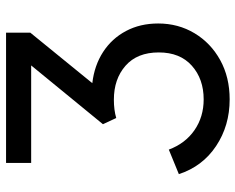

<svg xmlns="http://www.w3.org/2000/svg" viewBox="-94 -692 797 650"><g transform="rotate(-90 305.0 -366.5)"><path d="M294 12Q205 12 136 -34Q67 -80 41 -160L124 -194Q145 -138 190 -107Q235 -76 294 -76Q363 -76 408 -116Q453 -156 453 -228Q453 -301 408 -340.5Q363 -380 293 -380Q258 -380 231 -372L210 -417L409 -660H79V-745H520V-663L349 -453Q409 -446 454.5 -416.5Q500 -387 525.5 -339Q551 -291 551 -230Q551 -162 518 -107Q485 -52 427 -20Q369 12 294 12Z"/></g></svg>

Font: Pitagon Sans Text Medium
Style: Regular
Weight: 500
Designer: Travis Tran
Foundry: Pitagon
Version: Version 1.000; ttfautohint (v1.8.4.7-5d5b);gftools[0.9.26]